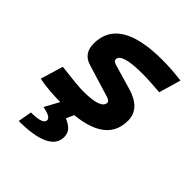

<svg xmlns="http://www.w3.org/2000/svg" viewBox="-212 -651 1010 1010"><g transform="rotate(45 293.0 -146.0)"><path d="M205.6 9.8Q90.3 9.8 22.9 -4.9L61 -131.3Q123.5 -123.5 165 -119.6Q206.5 -115.7 227.5 -115.7Q360.4 -115.7 360.4 -163.6Q360.4 -176.3 335 -184.1L155.8 -238.8Q88.9 -258.8 88.9 -333Q88.9 -527.3 406.7 -527.3Q439.5 -527.3 475.1 -524.9Q510.7 -522.5 549.8 -517.6L514.2 -395Q473.6 -398.4 440.7 -400.1Q407.7 -401.9 381.8 -401.9Q229.5 -401.9 229.5 -355.5Q229.5 -342.3 253.9 -335.4L391.6 -295.4Q504.4 -262.2 504.4 -172.9Q504.4 9.8 205.6 9.8ZM98.6 234.4 112.3 157.2Q201.7 157.2 201.7 126Q201.7 101.6 138.7 90.3L200.7 -23.9L285.6 1L264.2 48.8Q295.9 62.5 311.8 80.1Q327.6 97.7 327.6 126Q327.6 179.2 269.5 206.8Q211.4 234.4 98.6 234.4Z"/></g></svg>

Font: CaskaydiaCove NF
Style: Bold Italic
Weight: 700
Italic angle: -10°
Designer: Aaron Bell
Foundry: Saja Typeworks
Version: Version 2111.001; VTT 6.35;Nerd Fonts 3.2.1